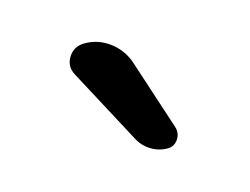

<svg xmlns="http://www.w3.org/2000/svg" viewBox="-55 -894 610 468"><g transform="rotate(-15 250.0 -660.0)"><path d="M247.1 -551.8 145.5 -742.2Q132.8 -765.6 146.5 -787.6Q160.2 -809.6 187.5 -809.6Q221.7 -809.6 249.5 -789.1Q277.3 -768.6 289.1 -736.3L348.6 -554.7Q353.5 -538.1 343.8 -523.9Q334 -509.8 317.4 -509.8Q294.9 -509.8 275.9 -521.5Q256.8 -533.2 247.1 -551.8Z"/></g></svg>

Font: Rounded-X Mgen+ 2m medium
Style: Regular
Weight: 500
Designer: [Source Han Sans]
Ryoko NISHIZUKA  (kana & ideographs); Paul D. Hunt (Latin, Greek & Cyrillic); Wenlong ZHANG  (bopomofo
Version: Version 1.059.20150602